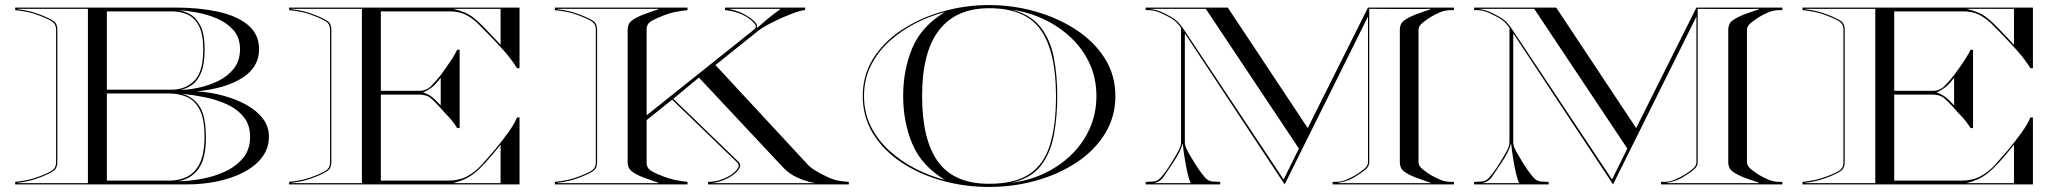

<svg xmlns="http://www.w3.org/2000/svg" viewBox="-20 -730 8167 760"><path d="M40 -690V-700H675.5Q768 -700 842.8 -683.8Q917.5 -667.5 961.5 -631.2Q1005.5 -595 1005.5 -535Q1005.5 -464 939.2 -421.8Q873 -379.5 759.5 -368.5Q813.5 -365 864.2 -351.2Q915 -337.5 955.8 -314.8Q996.5 -292 1020.5 -260.8Q1044.5 -229.5 1044.5 -190Q1044.5 -143 1017.5 -107.5Q990.5 -72 944.2 -48Q898 -24 840 -12Q782 0 719.5 0H40V-10Q70.5 -13.5 92 -18.2Q113.5 -23 138 -32.5Q175.5 -47 188.8 -57Q202 -67 202 -87.5V-612.5Q202 -633 188.8 -643Q175.5 -653 138 -667.5Q113.5 -677.5 92 -682Q70.5 -686.5 40 -690ZM50 -693.5Q77 -690.5 98 -685.2Q119 -680 140.5 -671.5Q177.5 -657 192.2 -646.5Q207 -636 207 -612.5V-87.5Q207 -64.5 192.2 -53.8Q177.5 -43 140.5 -28.5Q119 -20 98 -14.8Q77 -9.5 50 -6.5V-5H328V-695H50ZM930 -535Q930 -581 904.5 -610.2Q879 -639.5 840 -656.2Q801 -673 759.2 -680.5Q717.5 -688 685 -690.5Q708 -687 732.2 -673.8Q756.5 -660.5 773.2 -628.2Q790 -596 790 -535Q790 -476.5 776.5 -443.5Q763 -410.5 741.5 -395Q720 -379.5 695 -374Q726 -374.5 765.8 -382.8Q805.5 -391 843.2 -409.2Q881 -427.5 905.5 -458.5Q930 -489.5 930 -535ZM403 -375H659.5Q713 -375 748.8 -410Q784.5 -445 784.5 -534Q784.5 -593.5 768 -626.2Q751.5 -659 723.2 -672Q695 -685 659.5 -685H403ZM403 -360V-15H649.5Q687.5 -15 719.2 -29.8Q751 -44.5 770.2 -82.5Q789.5 -120.5 789.5 -190Q789.5 -259.5 770.2 -296.2Q751 -333 719.2 -346.5Q687.5 -360 649.5 -360ZM970 -188Q970 -235.5 944.8 -266.8Q919.5 -298 878.8 -316.8Q838 -335.5 791 -345Q744 -354.5 700 -359Q744.5 -347 769.8 -309Q795 -271 795 -183Q795 -103 766 -62.2Q737 -21.5 685 -12.5Q729 -13 778.5 -22Q828 -31 871.5 -51.2Q915 -71.5 942.5 -105Q970 -138.5 970 -188Z M1124.5 -690V-700H2036.5V-460H2026.5Q2004.5 -495.5 1975.8 -527.8Q1947 -560 1913.5 -594.5Q1891 -618 1869.5 -638.8Q1848 -659.5 1822.2 -672.2Q1796.5 -685 1760.5 -685H1487.5V-370.5H1640.5Q1668 -370.5 1687.2 -390.2Q1706.5 -410 1723.5 -431.5Q1732.5 -443.5 1745.5 -461.8Q1758.5 -480 1770.8 -499.2Q1783 -518.5 1789.5 -533H1799.5V-223H1789.5Q1774.5 -248 1755.5 -267.8Q1736.5 -287.5 1719.5 -307Q1703.5 -325.5 1686.2 -340.5Q1669 -355.5 1640.5 -355.5H1487.5V-15H1750.5Q1797 -15 1828.8 -32Q1860.5 -49 1885.2 -76.2Q1910 -103.5 1936 -134Q1967.5 -171.5 1991.5 -205Q2015.5 -238.5 2026.5 -265H2036.5V0H1124.5V-10Q1155 -13.5 1176.5 -18.2Q1198 -23 1222.5 -32.5Q1260 -47 1273.2 -57Q1286.5 -67 1286.5 -87.5V-612.5Q1286.5 -633 1273.2 -643Q1260 -653 1222.5 -667.5Q1198 -677.5 1176.5 -682Q1155 -686.5 1124.5 -690ZM1774 -695Q1801.5 -688 1820 -680.2Q1838.5 -672.5 1856.2 -658.5Q1874 -644.5 1898.2 -619.5Q1922.5 -594.5 1961.5 -553V-695ZM1134.5 -693.5Q1161.5 -690.5 1182.5 -685.2Q1203.5 -680 1225 -671.5Q1262 -657 1276.8 -646.5Q1291.5 -636 1291.5 -612.5V-87.5Q1291.5 -64.5 1276.8 -53.8Q1262 -43 1225 -28.5Q1203.5 -20 1182.5 -14.8Q1161.5 -9.5 1134.5 -6.5V-5H1412.5V-695H1134.5ZM1655 -364Q1675 -357.5 1688.5 -347.2Q1702 -337 1724.5 -313V-422Q1703 -394.5 1688.5 -383.5Q1674 -372.5 1655 -364ZM1774 -5H1961.5V-157Q1928 -115.5 1904 -89Q1880 -62.5 1860.2 -46.5Q1840.5 -30.5 1820.2 -21.2Q1800 -12 1774 -5Z M2701.5 -690Q2671 -686.5 2649.5 -682Q2628 -677.5 2603.5 -667.5Q2566 -652.5 2552.8 -642.8Q2539.5 -633 2539.5 -612.5V-273.5L2965.5 -613.5Q2977 -623 2968 -635Q2959 -647 2941.5 -659Q2926 -670 2903.8 -678.2Q2881.5 -686.5 2850 -690V-700H3167V-690Q3150 -688.5 3131 -681.8Q3112 -675 3082 -662.5Q3059.5 -653 3028.8 -637.2Q2998 -621.5 2977.5 -605L2812 -472.5L3176 -80Q3189 -66 3208.5 -54.2Q3228 -42.5 3250 -32Q3277.5 -19 3295 -15.5Q3312.5 -12 3340 -10V0H2783V-10Q2814.5 -11 2837.8 -20Q2861 -29 2876 -39.5Q2893 -51.5 2900.8 -64.2Q2908.5 -77 2898.5 -86.5L2640.5 -335.5L2539.5 -254.5V-87.5Q2539.5 -67 2552.8 -57Q2566 -47 2603.5 -32.5Q2628 -23 2649.5 -18.2Q2671 -13.5 2701.5 -10V0H2176.5V-10Q2207 -13.5 2228.5 -18.2Q2250 -23 2274.5 -32.5Q2312 -47 2325.2 -57Q2338.5 -67 2338.5 -87.5V-612.5Q2338.5 -633 2325.2 -643Q2312 -653 2274.5 -667.5Q2250 -677.5 2228.5 -682Q2207 -686.5 2176.5 -690V-700H2701.5ZM2975 -617.5Q2983 -624 2995.2 -635.2Q3007.5 -646.5 3020.5 -657Q3031 -665.5 3044 -675.5Q3057 -685.5 3070.5 -695H2865Q2890 -689.5 2908 -682.2Q2926 -675 2944.5 -662.5Q2985.5 -634.5 2975 -617.5ZM2586.5 -693.5V-695H2186.5V-693.5Q2213.5 -690.5 2234.5 -685.2Q2255.5 -680 2277 -671.5Q2314 -657 2328.8 -646.5Q2343.5 -636 2343.5 -612.5V-87.5Q2343.5 -64.5 2328.8 -53.8Q2314 -43 2277 -28.5Q2255.5 -20 2234.5 -14.8Q2213.5 -9.5 2186.5 -6.5V-5H2586.5V-6.5Q2567 -13.5 2553.5 -18Q2540 -22.5 2525.5 -28Q2496.5 -39.5 2480.5 -52Q2464.5 -64.5 2464.5 -87.5V-612.5Q2464.5 -636 2480.5 -648.2Q2496.5 -660.5 2525.5 -672Q2540 -677.5 2553.5 -682.2Q2567 -687 2586.5 -693.5ZM2746.5 -423 2645 -339 2902.5 -90.5Q2914.5 -79 2906.8 -64.2Q2899 -49.5 2879.5 -36Q2863.5 -25 2844 -17Q2824.5 -9 2796.5 -5H3207.5Q3183.5 -9 3160.5 -17.2Q3137.5 -25.5 3121.5 -34.5Q3107.5 -42.5 3096.8 -51.5Q3086 -60.5 3072.5 -75Z M3895 10Q3798.5 10 3709 -15Q3619.5 -40 3548.8 -86.8Q3478 -133.5 3436.5 -200.2Q3395 -267 3395 -350Q3395 -433.5 3437.5 -500Q3480 -566.5 3552 -613.2Q3624 -660 3713 -685Q3802 -710 3895 -710Q3988 -710 4077 -685Q4166 -660 4238 -613.2Q4310 -566.5 4352.5 -500Q4395 -433.5 4395 -350Q4395 -267 4353.5 -200.2Q4312 -133.5 4241.2 -86.8Q4170.5 -40 4081 -15Q3991.5 10 3895 10ZM3895 -697.5Q3764.5 -697.5 3697.2 -610.8Q3630 -524 3630 -350Q3630 -176 3693.5 -89.2Q3757 -2.5 3895 -2.5Q3997 -2.5 4054.8 -41Q4112.5 -79.5 4136.2 -156.8Q4160 -234 4160 -350Q4160 -524 4100.2 -610.8Q4040.5 -697.5 3895 -697.5ZM4165 -350Q4165 -266.5 4151.5 -194.8Q4138 -123 4099.5 -73.5Q4061 -24 3985 -7Q4052.5 -15 4112.8 -43.2Q4173 -71.5 4219.8 -116.5Q4266.5 -161.5 4293.2 -220.8Q4320 -280 4320 -350Q4320 -420 4293 -478.5Q4266 -537 4219 -581.2Q4172 -625.5 4111.8 -653.8Q4051.5 -682 3985 -692Q4059.5 -672.5 4098.2 -623.5Q4137 -574.5 4151 -504Q4165 -433.5 4165 -350ZM3555 -350Q3555 -453 3591 -539.5Q3627 -626 3720 -682Q3661 -667 3604.2 -638Q3547.5 -609 3501.2 -567.2Q3455 -525.5 3427.5 -471Q3400 -416.5 3400 -350Q3400 -283.5 3427.5 -229Q3455 -174.5 3501.2 -132.8Q3547.5 -91 3604.2 -62Q3661 -33 3720 -18Q3627 -74.5 3591 -161Q3555 -247.5 3555 -350Z M4515 -690V-700H4840L5156.5 -223L5395 -700H5735V-690H5724Q5701 -690 5680.5 -681.5Q5660 -673 5644 -663Q5630 -654.5 5612.5 -641Q5595 -627.5 5595 -612.5V-87.5Q5595 -72.5 5612.5 -59Q5630 -45.5 5644 -37Q5660 -27.5 5680.5 -18.8Q5701 -10 5724 -10H5735V0H5255V-10H5266Q5289 -10 5309.5 -18.8Q5330 -27.5 5346 -37Q5360 -45.5 5377.5 -59Q5395 -72.5 5395 -87.5V-664.5L5065 0L4670 -598V-167.5Q4670 -155 4675.5 -143Q4680.5 -132 4690 -115.8Q4699.5 -99.5 4709 -84.2Q4718.5 -69 4724 -61Q4738 -41 4750.5 -26.8Q4763 -12.5 4780.5 -11.5L4810 -10V0H4515V-10L4544.5 -11.5Q4562 -12.5 4574.5 -26.8Q4587 -41 4601 -61Q4606.5 -69 4616 -84.2Q4625.5 -99.5 4635 -115.8Q4644.5 -132 4649.5 -143Q4655 -155 4655 -167.5V-620Q4644 -635 4634.8 -643.8Q4625.5 -652.5 4611 -660.5Q4595 -669.5 4572 -679.8Q4549 -690 4525 -690ZM5061 -19.5 5121.5 -142 4753 -695H4533Q4561 -690.5 4580 -681.5Q4599 -672.5 4615 -663.5Q4629.5 -655.5 4640.5 -645Q4651.5 -634.5 4664.5 -615.5ZM5643 -693.5V-695Q5643 -694.5 5618.5 -694.5Q5594 -694.5 5557.8 -694.5Q5521.5 -694.5 5485.2 -694.5Q5449 -694.5 5424.5 -694.8Q5400 -695 5400 -695V-87.5Q5400 -75.5 5391.2 -65Q5382.5 -54.5 5349 -33.5Q5329 -20.5 5311.5 -14.8Q5294 -9 5278 -6.5V-5H5643V-6.5Q5623.5 -13.5 5610 -18Q5596.5 -22.5 5582 -28Q5553 -39.5 5537 -52Q5521 -64.5 5521 -87.5V-612.5Q5521 -636 5537 -648.2Q5553 -660.5 5582 -672Q5596.5 -677.5 5610 -682.2Q5623.5 -687 5643 -693.5ZM4661.5 -162.5Q4657.5 -147 4647.8 -127.2Q4638 -107.5 4621.5 -83Q4597.5 -47.5 4585 -29Q4572.5 -10.5 4547.5 -5H4693Q4686.5 -19 4680.5 -45.2Q4674.5 -71.5 4669.5 -102.8Q4664.5 -134 4661.5 -162.5Z M5815 -690V-700H6140L6456.5 -223L6695 -700H7035V-690H7024Q7001 -690 6980.5 -681.5Q6960 -673 6944 -663Q6930 -654.5 6912.5 -641Q6895 -627.5 6895 -612.5V-87.5Q6895 -72.5 6912.5 -59Q6930 -45.5 6944 -37Q6960 -27.5 6980.5 -18.8Q7001 -10 7024 -10H7035V0H6555V-10H6566Q6589 -10 6609.5 -18.8Q6630 -27.5 6646 -37Q6660 -45.5 6677.5 -59Q6695 -72.5 6695 -87.5V-664.5L6365 0L5970 -598V-167.5Q5970 -155 5975.5 -143Q5980.5 -132 5990 -115.8Q5999.5 -99.5 6009 -84.2Q6018.5 -69 6024 -61Q6038 -41 6050.5 -26.8Q6063 -12.5 6080.5 -11.5L6110 -10V0H5815V-10L5844.5 -11.5Q5862 -12.5 5874.5 -26.8Q5887 -41 5901 -61Q5906.5 -69 5916 -84.2Q5925.5 -99.5 5935 -115.8Q5944.5 -132 5949.5 -143Q5955 -155 5955 -167.5V-620Q5944 -635 5934.8 -643.8Q5925.5 -652.5 5911 -660.5Q5895 -669.5 5872 -679.8Q5849 -690 5825 -690ZM6361 -19.5 6421.5 -142 6053 -695H5833Q5861 -690.5 5880 -681.5Q5899 -672.5 5915 -663.5Q5929.5 -655.5 5940.5 -645Q5951.5 -634.5 5964.5 -615.5ZM6943 -693.5V-695Q6943 -694.5 6918.5 -694.5Q6894 -694.5 6857.8 -694.5Q6821.5 -694.5 6785.2 -694.5Q6749 -694.5 6724.5 -694.8Q6700 -695 6700 -695V-87.5Q6700 -75.5 6691.2 -65Q6682.5 -54.5 6649 -33.5Q6629 -20.5 6611.5 -14.8Q6594 -9 6578 -6.5V-5H6943V-6.5Q6923.5 -13.5 6910 -18Q6896.5 -22.5 6882 -28Q6853 -39.5 6837 -52Q6821 -64.5 6821 -87.5V-612.5Q6821 -636 6837 -648.2Q6853 -660.5 6882 -672Q6896.5 -677.5 6910 -682.2Q6923.5 -687 6943 -693.5ZM5961.5 -162.5Q5957.5 -147 5947.8 -127.2Q5938 -107.5 5921.5 -83Q5897.5 -47.5 5885 -29Q5872.5 -10.5 5847.5 -5H5993Q5986.5 -19 5980.5 -45.2Q5974.5 -71.5 5969.5 -102.8Q5964.5 -134 5961.5 -162.5Z M7115 -690V-700H8027V-460H8017Q7995 -495.5 7966.2 -527.8Q7937.5 -560 7904 -594.5Q7881.5 -618 7860 -638.8Q7838.5 -659.5 7812.8 -672.2Q7787 -685 7751 -685H7478V-370.5H7631Q7658.5 -370.5 7677.8 -390.2Q7697 -410 7714 -431.5Q7723 -443.5 7736 -461.8Q7749 -480 7761.2 -499.2Q7773.5 -518.5 7780 -533H7790V-223H7780Q7765 -248 7746 -267.8Q7727 -287.5 7710 -307Q7694 -325.5 7676.8 -340.5Q7659.5 -355.5 7631 -355.5H7478V-15H7741Q7787.5 -15 7819.2 -32Q7851 -49 7875.8 -76.2Q7900.5 -103.5 7926.5 -134Q7958 -171.5 7982 -205Q8006 -238.5 8017 -265H8027V0H7115V-10Q7145.5 -13.5 7167 -18.2Q7188.5 -23 7213 -32.5Q7250.5 -47 7263.8 -57Q7277 -67 7277 -87.5V-612.5Q7277 -633 7263.8 -643Q7250.5 -653 7213 -667.5Q7188.5 -677.5 7167 -682Q7145.5 -686.5 7115 -690ZM7764.5 -695Q7792 -688 7810.5 -680.2Q7829 -672.5 7846.8 -658.5Q7864.5 -644.5 7888.8 -619.5Q7913 -594.5 7952 -553V-695ZM7125 -693.5Q7152 -690.5 7173 -685.2Q7194 -680 7215.5 -671.5Q7252.5 -657 7267.2 -646.5Q7282 -636 7282 -612.5V-87.5Q7282 -64.5 7267.2 -53.8Q7252.5 -43 7215.5 -28.5Q7194 -20 7173 -14.8Q7152 -9.5 7125 -6.5V-5H7403V-695H7125ZM7645.5 -364Q7665.5 -357.5 7679 -347.2Q7692.5 -337 7715 -313V-422Q7693.5 -394.5 7679 -383.5Q7664.5 -372.5 7645.5 -364ZM7764.5 -5H7952V-157Q7918.5 -115.5 7894.5 -89Q7870.5 -62.5 7850.8 -46.5Q7831 -30.5 7810.8 -21.2Q7790.5 -12 7764.5 -5Z"/></svg>

Font: Engraving Unshaded CC
Style: Bold
Weight: 700
Designer: indestructible type*
Foundry: Cowboy Collective
Version: Version 1.000